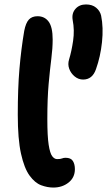

<svg xmlns="http://www.w3.org/2000/svg" viewBox="-20 -833 482 864"><path d="M354 -475Q333 -475 316 -489Q299 -503 291.5 -523.5Q284 -544 291 -566Q302 -602 309 -649.5Q316 -697 307 -743Q302 -773 319.5 -793Q337 -813 367 -813Q395 -813 412.5 -798.5Q430 -784 435 -763Q446 -709 439 -643.5Q432 -578 412 -522Q396 -475 354 -475ZM220 11Q193 11 165 0.5Q137 -10 113 -43Q89 -76 74.5 -141.5Q60 -207 60 -317Q60 -435 67.5 -523Q75 -611 89 -694Q96 -730 110 -745Q124 -760 149 -760Q181 -760 199 -735.5Q217 -711 217 -655Q217 -616 211 -569Q205 -522 199 -456.5Q193 -391 193 -297Q193 -220 199 -181.5Q205 -143 215 -130Q225 -117 237 -117Q252 -117 259 -120Q266 -123 275 -123Q299 -123 308 -108.5Q317 -94 317 -72Q317 -34 288.5 -11.5Q260 11 220 11Z"/></svg>

Font: Shantell Sans Normal
Style: Regular
Weight: 600
Designer: Stephen Nixon, Anya Danilova, Shantell Martin
Foundry: Arrow Type
Version: Version 1.009;[a7da0bfa3]